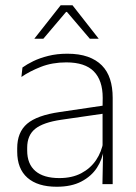

<svg xmlns="http://www.w3.org/2000/svg" viewBox="-20 -701 517 731"><path d="M370 0 372.5 -125 370.5 -131.5V-290.5L371 -328.5Q371 -395 337.2 -429.2Q303.5 -463.5 232.5 -463.5Q179 -463.5 135.8 -446.5Q92.5 -429.5 61.5 -408L65.5 -444Q82 -456 106.5 -468Q131 -480 163.8 -488.2Q196.5 -496.5 236.5 -496.5Q281.5 -496.5 314 -485Q346.5 -473.5 367.8 -452Q389 -430.5 399 -399.5Q409 -368.5 409 -329V0ZM196 10Q123.5 10 84.5 -24.2Q45.5 -58.5 45.5 -124V-136.5Q45.5 -197.5 83.2 -229.8Q121 -262 207.5 -274.5L380 -300L382 -269.5L213 -245Q144.5 -235 114 -210.5Q83.5 -186 83.5 -138.5V-128Q83.5 -76.5 114.8 -49.8Q146 -23 206 -23Q254.5 -23 289.5 -41.5Q324.5 -60 345.8 -91.5Q367 -123 373.5 -162L384 -132H375Q370 -94.5 349 -62.2Q328 -30 290 -10Q252 10 196 10ZM211 -681H256L355.5 -554V-553.5H322L235 -655.5H231.5L145 -553.5H111V-554Z"/></svg>

Font: Anek Bangla
Style: Extra-light
Weight: 200
Designer: Sulekha Rajkumar (Bangla), Yesha Goshar (Latin)
Foundry: Ek Type
Version: Version 1.002;March 21, 2022;FontCreator 13.0.0.2683 64-bit